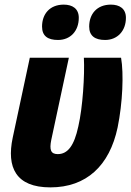

<svg xmlns="http://www.w3.org/2000/svg" viewBox="-20 -803 565 831"><path d="M435 -630C488 -630 525 -669 525 -726C525 -766 497 -783 460 -783C399 -783 366 -742 366 -688C366 -647 392 -630 435 -630ZM231 -630C285 -630 321 -669 321 -726C321 -766 293 -783 256 -783C195 -783 162 -742 162 -688C162 -647 187 -630 231 -630ZM198 8C354 8 454 -86 489 -251C511 -358 516 -485 504 -553H343C347 -478 338 -338 319 -256C301 -172 273 -136 230 -136C200 -136 193 -154 202 -198L278 -553H109L35 -207C8 -79 48 8 198 8Z"/></svg>

Font: Noto Sans Condensed Black
Style: Italic
Weight: 900
Width: 3
Italic angle: -12°
Designer: Monotype Design Team
Foundry: Monotype Imaging Inc.
Version: Version 2.013